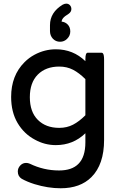

<svg xmlns="http://www.w3.org/2000/svg" viewBox="-20 -782 656 1043"><path d="M301.8 -420.4Q229 -420.4 185.5 -377Q142.1 -333.5 142.1 -253.9Q142.1 -174.3 185.5 -130.9Q229 -87.4 301.8 -87.4Q343.3 -87.4 376.7 -104.7Q410.2 -122.1 443.8 -155.8V-352.1Q410.2 -385.7 376.7 -403.1Q343.3 -420.4 301.8 -420.4ZM76.7 149.4Q76.7 130.4 91.3 115.7Q104 103 122.1 103Q131.8 103 142.1 107.4Q217.3 144 300.8 144Q370.6 144 405.8 108.4Q443.8 70.8 443.8 -8.8V-58.1Q377.4 6.3 283.2 6.3Q223.1 6.3 169.4 -23.4Q110.4 -54.7 75.4 -114Q40.5 -173.3 40.5 -255.4Q40.5 -371.6 113.3 -444.3Q137.2 -468.3 167 -484.4Q222.2 -514.2 283.2 -514.2Q377.4 -514.2 443.8 -449.7V-458Q443.8 -479.5 447.3 -488.3Q448.2 -490.7 450.7 -493.2Q453.1 -495.6 457 -495.6H532.2Q536.1 -495.1 538.6 -492.7Q545.4 -486.3 545.4 -458V-21.5Q545.4 111.3 476.6 180.2Q416 240.7 309.6 240.7Q240.7 240.7 167.5 218.3Q127 205.6 97.7 189Q76.7 175.8 76.7 149.4ZM251.5 -613.3V-645.5Q251.5 -714.8 320.8 -756.8Q331.5 -762.2 339.8 -762.2Q352.1 -762.2 359.9 -753.7Q367.7 -745.1 367.7 -732.9Q367.7 -717.8 353.5 -707.5Q331.5 -694.3 322.3 -683.1Q315.4 -674.8 314.5 -664.6Q334 -662.6 347.2 -649.4Q361.8 -634.8 361.8 -611.3Q361.8 -587.9 344.7 -571.3Q329.1 -555.2 306.2 -555.2Q282.7 -555.2 267.1 -571.8Q251.5 -588.9 251.5 -613.3Z"/></svg>

Font: YuPearl-Medium
Style: Medium
Weight: 500
Designer: Max Yao
Foundry: Max-Everyday
Version: Version 1.011; ttfautohint (v1.8.3)